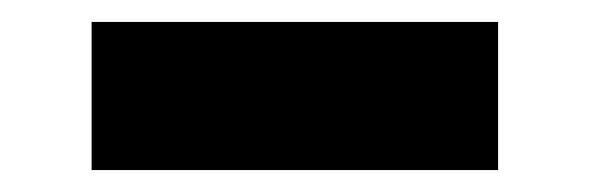

<svg xmlns="http://www.w3.org/2000/svg" viewBox="-20 -371 538 175"><path d="M63.5 -216V-351H434V-216Z"/></svg>

Font: Encode Sans SemiExpanded SemiExpanded
Style: Bold
Weight: 700
Width: 6
Designer: Multiple Designers
Foundry: Impallari Type
Version: Version 3.000; ttfautohint (v1.8.3) -l 8 -r 50 -G 200 -x 14 